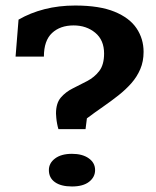

<svg xmlns="http://www.w3.org/2000/svg" viewBox="-20 -672 568 698"><path d="M192.4 -202.6Q189.9 -210.4 187.7 -221.9Q185.5 -233.4 184.6 -243.9Q183.6 -254.4 183.6 -259.3Q183.6 -296.9 201.2 -317.4Q218.8 -337.9 244.9 -350.8Q271 -363.8 297.1 -377.4Q323.2 -391.1 340.8 -413.8Q358.4 -436.5 358.4 -477.5Q358.4 -526.4 326.2 -553Q293.9 -579.6 247.6 -579.6Q198.7 -579.6 169.2 -552Q139.6 -524.4 139.6 -466.3H36.6L47.4 -600.6Q90.3 -625.5 142.1 -638.7Q193.8 -651.9 253.4 -651.9Q341.8 -651.9 396.5 -629.4Q451.2 -606.9 476.6 -568.8Q502 -530.8 502 -483.4Q502 -448.7 490 -420.7Q478 -392.6 457.5 -369.4Q437 -346.2 410.4 -325.2Q383.8 -304.2 354.5 -283.9Q325.2 -263.7 295.9 -241.7L291 -202.6ZM241.7 5.9Q201.7 5.9 179.7 -9.8Q157.7 -25.4 157.7 -53.7Q157.7 -79.1 180.2 -95.9Q202.6 -112.8 241.7 -112.8Q279.8 -112.8 302.7 -96.4Q325.7 -80.1 325.7 -53.7Q325.7 -28.3 304 -11.2Q282.2 5.9 241.7 5.9Z"/></svg>

Font: Kameron
Style: Regular
Weight: 400
Designer: Vernon Adams
Foundry: Vernon Adams
Version: Version 1.100